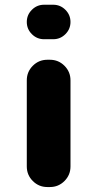

<svg xmlns="http://www.w3.org/2000/svg" viewBox="-20 -794 393 794"><path d="M162.1 -631.8Q132.8 -631.8 111.8 -652.8Q90.8 -673.8 90.8 -703.1Q90.8 -732.4 111.8 -753.4Q132.8 -774.4 162.1 -774.4H200.2Q229.5 -774.4 250.5 -753.4Q271.5 -732.4 271.5 -703.1Q271.5 -673.8 250.5 -652.8Q229.5 -631.8 200.2 -631.8ZM175.8 -20.5Q140.6 -20.5 115.7 -45.4Q90.8 -70.3 90.8 -105.5V-461.9Q90.8 -497.1 115.7 -522Q140.6 -546.9 175.8 -546.9H186.5Q221.7 -546.9 246.6 -522Q271.5 -497.1 271.5 -461.9V-105.5Q271.5 -70.3 246.6 -45.4Q221.7 -20.5 186.5 -20.5Z"/></svg>

Font: Gen Jyuu GothicX Heavy
Style: Bold
Weight: 900
Designer: [Source Han Sans]
Ryoko NISHIZUKA  (kana & ideographs); Paul D. Hunt (Latin, Greek & Cyrillic); Wenlong ZHANG  (bopomofo
Version: Version 1.002.20150607